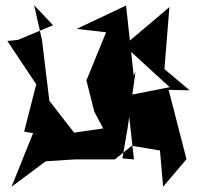

<svg xmlns="http://www.w3.org/2000/svg" viewBox="-20 -616 767 731"><path d="M182 -520 48 -464 8 -460 118 -295 72 -115 106 -109 24 95 154 -2 264 -9H417L482 -61L589 -43L601 95L690 -10L622 -274L702 -272L606 -353L625 -589L468 -456L460 -436L626 -284L463 -252L490 -9L446 -13L466 -129L496 -343L489 -328L460 -595L272 -506L384 -493L309 -310L339 -191L373 -127L262 -111L148 -258L168 -231L140 -463L110 -596Z"/></svg>

Font: Asimov Silicon
Style: Regular
Weight: 400
Designer: Google
Version: Version 2.000980; 2014